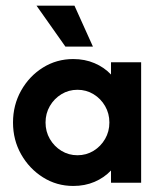

<svg xmlns="http://www.w3.org/2000/svg" viewBox="-20 -632 554 664"><path d="M233.3 11.1Q175.7 11.1 128.5 -18.8Q81.2 -48.6 53.1 -98.3Q25 -147.9 25 -208.3Q25 -268.8 53.1 -318.8Q81.2 -368.8 128.5 -398.3Q175.7 -427.8 233.3 -427.8Q273.6 -427.8 306.9 -413.5Q340.3 -399.3 363.9 -374.3V-416.7H468.1V0H363.9V-42.4Q340.3 -17.4 306.9 -3.1Q273.6 11.1 233.3 11.1ZM247.9 -95.1Q278.5 -95.1 303.5 -110.4Q328.5 -125.7 343.4 -151.4Q358.3 -177.1 358.3 -208.3Q358.3 -239.6 343.4 -265.3Q328.5 -291 303.5 -306.2Q278.5 -321.5 247.9 -321.5Q217.4 -321.5 192.4 -306.2Q167.4 -291 152.4 -265.3Q137.5 -239.6 137.5 -208.3Q137.5 -177.1 152.4 -151.4Q167.4 -125.7 192.4 -110.4Q217.4 -95.1 247.9 -95.1ZM206.2 -470.8 106.2 -612.5H237.5L301.4 -470.8Z"/></svg>

Font: co2trust
Style: Bold
Weight: 700
Designer: Kristian Moeller
Foundry: Dicotype
Version: Version 1.000